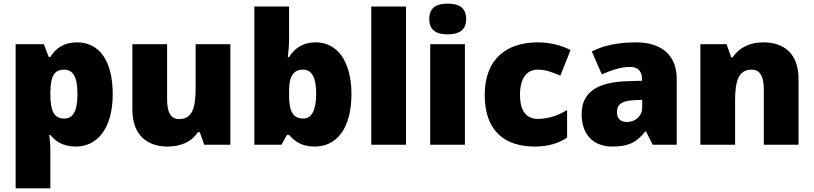

<svg xmlns="http://www.w3.org/2000/svg" viewBox="-20 -796 4476 1056"><path d="M404 -563C327 -563 284 -526 257 -483H248L221 -553H66V240H257V38C257 -1 254 -29 251 -54H257C281 -24 320 10 398 10C514 10 600 -89 600 -278C600 -462 526 -563 404 -563ZM332 -413C380 -413 406 -377 406 -280C406 -182 381 -144 333 -144C274 -144 257 -191 257 -279V-294C259 -373 276 -413 332 -413Z M1247 -553H1056V-311C1056 -201 1037 -141 965 -141C918 -141 899 -179 899 -251V-553H708V-193C708 -51 792 10 901 10C969 10 1033 -13 1068 -69H1079L1103 0H1247Z M1570 -588V-760H1379V0H1528L1558 -54H1570C1598 -23 1633 10 1711 10C1831 10 1913 -89 1913 -278C1913 -463 1832 -563 1717 -563C1642 -563 1598 -527 1570 -482H1563C1567 -513 1570 -549 1570 -588ZM1647 -413C1696 -413 1719 -368 1719 -280C1719 -191 1694 -144 1649 -144C1590 -144 1570 -185 1570 -271V-298C1570 -377 1594 -413 1647 -413Z M2213 0V-760H2022V0Z M2442 -776C2386 -776 2341 -759 2341 -691C2341 -625 2386 -607 2442 -607C2497 -607 2544 -625 2544 -691C2544 -759 2497 -776 2442 -776ZM2537 -553H2346V0H2537Z M2922 10C2998 10 3053 -9 3099 -39V-191C3050 -160 2993 -142 2938 -142C2880 -142 2840 -179 2840 -275C2840 -368 2879 -413 2937 -413C2979 -413 3016 -400 3062 -380L3118 -521C3066 -547 3005 -563 2937 -563C2770 -563 2646 -475 2646 -274C2646 -77 2754 10 2922 10Z M3479 -563C3379 -563 3299 -546 3235 -513L3290 -387C3344 -411 3400 -428 3444 -428C3485 -428 3511 -409 3511 -360V-352L3419 -349C3263 -342 3179 -287 3179 -169C3179 -48 3251 10 3347 10C3439 10 3482 -14 3529 -73H3533L3570 0H3702V-363C3702 -491 3619 -563 3479 -563ZM3468 -245 3512 -247V-204C3512 -157 3474 -125 3428 -125C3395 -125 3373 -142 3373 -180C3373 -220 3398 -242 3468 -245Z M4178 -563C4100 -563 4044 -532 4009 -480H4002L3976 -553H3832V0H4023V-242C4023 -352 4042 -413 4114 -413C4161 -413 4181 -375 4181 -302V0H4372V-360C4372 -502 4292 -563 4178 -563Z"/></svg>

Font: Noto Sans Myanmar UI Black
Style: Regular
Weight: 900
Designer: Monotype Design Team
Foundry: Monotype Imaging Inc.
Version: Version 2.103